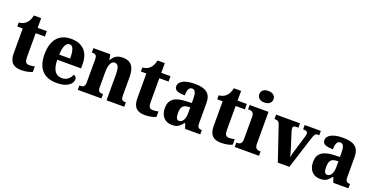

<svg xmlns="http://www.w3.org/2000/svg" viewBox="-25 -1536 4507 2310"><g transform="rotate(20 2228.5 -381.0)"><path d="M243 10C313 10 361 -7 383 -18V-88C363 -83 338 -79 313 -79C269 -79 256 -105 256 -163V-467H374V-536H256V-660H163C154 -616 138 -584 120 -565C102 -544 69 -520 20 -519V-467H90V-149C90 -31 147 10 243 10Z M695 10C839 10 895 -54 895 -108C895 -132 879 -148 858 -155C837 -105 800 -67 736 -67C654 -67 611 -125 609 -256H914V-308C914 -467 827 -550 684 -550C530 -550 442 -453 442 -265C442 -91 525 10 695 10ZM750 -322H611C612 -426 642 -482 688 -482C732 -482 750 -423 750 -322Z M965 0H1268V-56H1264C1223 -56 1202 -65 1202 -121V-306C1202 -387 1219 -460 1273 -460C1320 -460 1333 -410 1333 -325V0H1560V-56H1556C1514 -56 1498 -65 1498 -126V-357C1498 -492 1445 -550 1345 -550C1267 -550 1229 -516 1203 -467H1199L1186 -536H970V-480H974C1015 -480 1036 -471 1036 -416V-124C1036 -65 1012 -56 970 -56H965Z M1826 10C1896 10 1944 -7 1966 -18V-88C1946 -83 1921 -79 1896 -79C1852 -79 1839 -105 1839 -163V-467H1957V-536H1839V-660H1746C1737 -616 1721 -584 1703 -565C1685 -544 1652 -520 1603 -519V-467H1673V-149C1673 -31 1730 10 1826 10Z M2171 10C2240 10 2266 -11 2308 -64H2317L2339 0H2533V-56H2530C2488 -56 2474 -72 2474 -126V-380C2474 -505 2404 -550 2266 -550C2155 -550 2063 -519 2063 -446C2063 -397 2106 -378 2197 -378C2197 -448 2215 -486 2253 -486C2293 -486 2308 -448 2308 -374V-320L2232 -317C2092 -312 2024 -263 2024 -154C2024 -42 2090 10 2171 10ZM2236 -65C2206 -65 2193 -95 2193 -150C2193 -221 2213 -257 2275 -262L2309 -265V-191C2309 -115 2280 -65 2236 -65Z M2803 10C2873 10 2921 -7 2943 -18V-88C2923 -83 2898 -79 2873 -79C2829 -79 2816 -105 2816 -163V-467H2934V-536H2816V-660H2723C2714 -616 2698 -584 2680 -565C2662 -544 2629 -520 2580 -519V-467H2650V-149C2650 -31 2707 10 2803 10Z M3125 -624C3175 -624 3217 -649 3217 -698C3217 -749 3175 -772 3125 -772C3074 -772 3035 -749 3035 -698C3035 -649 3074 -624 3125 -624ZM2974 0H3285V-56H3275C3238 -56 3212 -71 3212 -127V-536H2970V-480H2986C3021 -480 3047 -465 3047 -413V-128C3047 -71 3022 -56 2985 -56H2974Z M3379 -434 3526 0H3674L3804 -409C3821 -465 3834 -480 3860 -480H3882V-536H3675V-480H3692C3722 -480 3734 -466 3734 -449C3734 -431 3730 -417 3724 -396L3664 -196C3655 -168 3647 -135 3642 -110C3637 -142 3628 -177 3614 -218L3554 -406C3550 -419 3546 -434 3546 -449C3546 -469 3557 -480 3586 -480H3615V-536H3309V-480C3351 -480 3366 -471 3379 -434Z M4068 10C4137 10 4163 -11 4205 -64H4214L4236 0H4430V-56H4427C4385 -56 4371 -72 4371 -126V-380C4371 -505 4301 -550 4163 -550C4052 -550 3960 -519 3960 -446C3960 -397 4003 -378 4094 -378C4094 -448 4112 -486 4150 -486C4190 -486 4205 -448 4205 -374V-320L4129 -317C3989 -312 3921 -263 3921 -154C3921 -42 3987 10 4068 10ZM4133 -65C4103 -65 4090 -95 4090 -150C4090 -221 4110 -257 4172 -262L4206 -265V-191C4206 -115 4177 -65 4133 -65Z"/></g></svg>

Font: Noto Serif Sinhala SemiCondensed ExtraBold
Style: Regular
Weight: 800
Width: 4
Designer: Jelle Bosma - Monotype Design Team
Foundry: Monotype Imaging Inc.
Version: Version 2.007